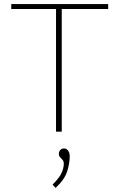

<svg xmlns="http://www.w3.org/2000/svg" viewBox="-20 -644 590 939"><path d="M254 0V-600H35V-624H509V-600H282V0ZM252 275 237 259Q272 224 282 200Q292 176 292 157Q292 145 286 138Q280 131 274 125Q268 119 268 108Q268 97 275 89.5Q282 82 293 82Q305 82 313 92.5Q321 103 321 121Q321 152 309 192.5Q297 233 252 275Z"/></svg>

Font: Inconsolata SemiExpanded ExtraLight
Style: Regular
Weight: 200
Width: 6
Monospace: yes
Designer: Raph Levien, Cyreal, Brenton Simpson
Foundry: Raph Levien, Cyreal, Google
Version: Version 3.001; ttfautohint (v1.8.2.53-6de2)